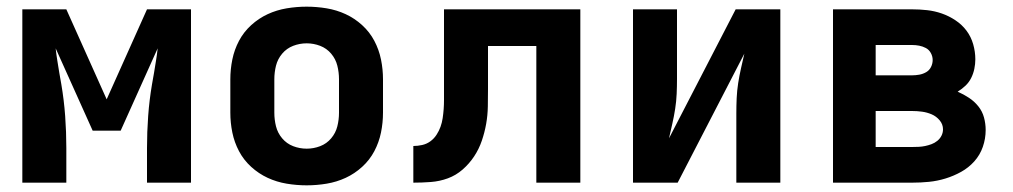

<svg xmlns="http://www.w3.org/2000/svg" viewBox="-20 -548 3040 576"><path d="M47 0V-520H179L300 -250L421 -520H553V0H421V-104Q421 -152 424.5 -200Q428 -248 436 -295L442 -329Q445 -348 448 -366Q451 -384 453 -403L342 -156H258L147 -403Q149 -384 152 -366Q155 -348 158 -329L164 -295Q172 -248 175.5 -200Q179 -152 179 -104V0Z M900 8Q870 8 840 3Q810 -2 783 -14.5Q756 -27 733.5 -47.5Q711 -68 697 -94.5Q683 -121 677 -150.5Q671 -180 671 -210V-310Q671 -340 677 -369.5Q683 -399 697 -425.5Q711 -452 733.5 -472.5Q756 -493 783 -505.5Q810 -518 840 -523Q870 -528 900 -528Q930 -528 960 -523Q990 -518 1017 -505.5Q1044 -493 1066.5 -472.5Q1089 -452 1103 -425.5Q1117 -399 1123 -369.5Q1129 -340 1129 -310V-210Q1129 -180 1123 -150.5Q1117 -121 1103 -94.5Q1089 -68 1066.5 -47.5Q1044 -27 1017 -14.5Q990 -2 960 3Q930 8 900 8ZM900 -102Q921 -102 940.5 -109.5Q960 -117 973.5 -133Q987 -149 992 -169Q997 -189 997 -210V-310Q997 -331 992 -351Q987 -371 973.5 -387Q960 -403 940.5 -410.5Q921 -418 900 -418Q879 -418 859.5 -410.5Q840 -403 826.5 -387Q813 -371 808 -351Q803 -331 803 -310V-210Q803 -189 808 -169Q813 -149 826.5 -133Q840 -117 859.5 -109.5Q879 -102 900 -102Z M1220 0V-110Q1233 -110 1246.5 -113Q1260 -116 1271 -124Q1282 -132 1289.5 -143.5Q1297 -155 1301.5 -167.5Q1306 -180 1308 -193.5Q1310 -207 1311 -220.5Q1312 -234 1312 -247.5Q1312 -261 1312 -275Q1312 -275 1312 -275.5Q1312 -276 1312 -276V-277Q1312 -278 1312 -278.5Q1312 -279 1312 -280V-520H1721V0H1589V-410H1444V-281Q1444 -255 1443.5 -228.5Q1443 -202 1438.5 -176.5Q1434 -151 1425.5 -126Q1417 -101 1402.5 -79Q1388 -57 1368 -39.5Q1348 -22 1323.5 -13Q1299 -4 1272.5 -2Q1246 0 1220 0Z M1879 0V-520H2011V-312Q2011 -289 2010 -266.5Q2009 -244 2005.5 -221.5Q2002 -199 1997 -177Q1992 -155 1987 -133L2187 -520H2321V0H2189V-208Q2189 -231 2190 -253.5Q2191 -276 2194.5 -298.5Q2198 -321 2203 -343Q2208 -365 2213 -387L2013 0Z M2479 0V-520H2716Q2739 -520 2761.5 -517.5Q2784 -515 2805.5 -507.5Q2827 -500 2846.5 -487Q2866 -474 2879.5 -456Q2893 -438 2899.5 -415.5Q2906 -393 2906 -370Q2906 -356 2903 -341.5Q2900 -327 2893.5 -314Q2887 -301 2876.5 -291Q2866 -281 2853 -273Q2871 -265 2887 -254.5Q2903 -244 2915 -229Q2927 -214 2932 -195.5Q2937 -177 2937 -158Q2937 -132 2928.5 -107.5Q2920 -83 2903 -64Q2886 -45 2863.5 -32.5Q2841 -20 2816.5 -12.5Q2792 -5 2767 -2.5Q2742 0 2716 0ZM2607 -322H2716Q2727 -322 2738 -324Q2749 -326 2758.5 -331.5Q2768 -337 2773 -347Q2778 -357 2778 -368Q2778 -379 2772.5 -389Q2767 -399 2757.5 -404Q2748 -409 2737.5 -411Q2727 -413 2716 -413H2607ZM2607 -107H2716Q2726 -107 2736 -107.5Q2746 -108 2755.5 -110Q2765 -112 2774.5 -115.5Q2784 -119 2792 -125.5Q2800 -132 2804.5 -141Q2809 -150 2809 -160Q2809 -175 2799 -187Q2789 -199 2775 -205Q2761 -211 2746 -213Q2731 -215 2716 -215H2607Z"/></svg>

Font: Iosevka SS04 XBd Ex
Style: Regular
Weight: 800
Width: 7
Monospace: yes
Designer: Belleve Invis
Foundry: Belleve Invis
Version: Version 19.0.0; ttfautohint (v1.8.4)